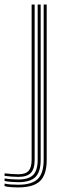

<svg xmlns="http://www.w3.org/2000/svg" viewBox="-84 -620 280 845"><path d="M-3.5 204.8Q-21.2 204.8 -37.9 203.4Q-54.5 202 -63.8 199.2V188Q-52.8 190.5 -36.4 191.8Q-20 193 -3.5 193Q56.5 193 82.4 167.5Q108.2 142 108.2 83.2V-600H121.5V83.2Q121.5 148.2 92.5 176.5Q63.5 204.8 -3.5 204.8ZM-3.5 181.8Q-17.2 181.8 -34.1 180.5Q-51 179.2 -63.8 176.5V165.2Q-50.5 167.5 -34 168.8Q-17.5 170 -3.5 170Q42.2 170 62 149.9Q81.8 129.8 81.8 83.2V-600H95V83.2Q95 136 72.1 158.9Q49.2 181.8 -3.5 181.8ZM-3.5 158.5Q-16 158.5 -32.9 157.2Q-49.8 156 -63.8 154V142.8Q-48.8 144.5 -32.8 145.8Q-16.8 147 -3.5 147Q28 147 41.6 132.1Q55.2 117.2 55.2 83.2V-600H68.5V83.2Q68.5 123.5 51.8 141Q35 158.5 -3.5 158.5Z"/></svg>

Font: Big Shoulders Inline Display Thin
Style: Regular
Weight: 400
Version: Version 2.002